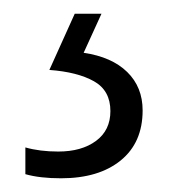

<svg xmlns="http://www.w3.org/2000/svg" viewBox="-20 -20 252 280"><path d="M188 141Q188 188 156 214Q124 240 69 240Q38 240 17 234V195Q38 201 65 201Q99 201 120 185.5Q141 170 141 142Q141 112 117 98.5Q93 85 52 82L89 0H128L102 57Q143 63 165.5 85Q188 107 188 141Z"/></svg>

Font: Noto Sans Myanmar UI Condensed Light
Style: Regular
Weight: 300
Width: 3
Designer: Monotype Design Team
Foundry: Monotype Imaging Inc.
Version: Version 2.103; ttfautohint (v1.8.4.7-5d5b)